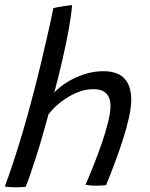

<svg xmlns="http://www.w3.org/2000/svg" viewBox="-24 -742 606 774"><path d="M79 11.5Q71.5 12 60.2 12.5Q49 13 36.5 13Q23.5 13 12 12Q0.5 11 -4.5 9.5Q9.5 -27.5 28 -83.2Q46.5 -139 66.8 -207Q87 -275 106 -348Q123 -411.5 138.5 -476Q154 -540.5 167.5 -599.8Q181 -659 191 -709Q195 -710.5 205 -712.5Q215 -714.5 227.2 -716.2Q239.5 -718 250.2 -719.5Q261 -721 266.5 -721.5Q264 -684 253.8 -627.2Q243.5 -570.5 228.2 -503.5Q213 -436.5 195 -369Q215 -391 246.8 -410.8Q278.5 -430.5 316.2 -442.8Q354 -455 391.5 -455Q451 -455 478 -425.2Q505 -395.5 505 -339.5Q505 -309.5 495.8 -267.5Q486.5 -225.5 471.2 -178.2Q456 -131 438.2 -83.8Q420.5 -36.5 403.5 4.5Q394.5 5.5 383.5 6Q372.5 6.5 361.5 6.5Q338 6.5 320.5 3Q335.5 -30.5 352.8 -74Q370 -117.5 385.8 -163Q401.5 -208.5 411.5 -248.5Q421.5 -288.5 421.5 -315Q421.5 -347 404.8 -364.8Q388 -382.5 353 -382.5Q322 -382.5 293.2 -371.5Q264.5 -360.5 240 -344Q215.5 -327.5 197.8 -310.5Q180 -293.5 171.5 -281Q160 -238.5 147.2 -194.2Q134.5 -150 121.5 -109.5Q108.5 -69 97.5 -37.2Q86.5 -5.5 79 11.5Z"/></svg>

Font: Grandstander Thin Light
Style: Italic
Weight: 300
Italic angle: -15°
Version: Version 1.200